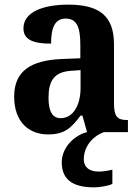

<svg xmlns="http://www.w3.org/2000/svg" viewBox="-20 -569 601 827"><path d="M187 10C258 10 286 -17 327 -71H335L355 0C299 14 246 67 246 130C246 205 294 238 385 238C404 238 445 233 464 223V162C442 167 422 170 405 170C368 170 341 154 341 117C341 54 389 13 428 0H531V-52H527C485 -52 471 -68 471 -123V-378C471 -503 405 -549 274 -549C167 -549 81 -518 81 -447C81 -400 119 -381 200 -381C200 -449 216 -489 263 -489C313 -489 326 -448 326 -374V-318L250 -315C110 -310 41 -261 41 -153C41 -42 106 10 187 10ZM241 -60C205 -60 189 -91 189 -148C189 -221 213 -259 286 -264L327 -267V-191C327 -112 293 -60 241 -60Z"/></svg>

Font: Noto Serif Georgian SemiCondensed Bold
Style: Regular
Weight: 700
Width: 4
Designer: Monotype Design Team, Akaki Razmadze
Foundry: Google LLC
Version: Version 2.003